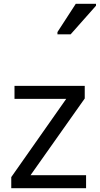

<svg xmlns="http://www.w3.org/2000/svg" viewBox="-20 -986 523 1006"><path d="M431 0H39V-58L327 -468H56V-536H424V-470L140 -68H431ZM281 -806V-818L377 -966H483V-956L350 -806Z"/></svg>

Font: Noto Sans Tifinagh
Style: Regular
Weight: 400
Designer: JamraPatel
Foundry: JamraPatel LLC
Version: Version 2.004; ttfautohint (v1.8.4.7-5d5b)